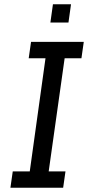

<svg xmlns="http://www.w3.org/2000/svg" viewBox="-20 -883 427 903"><path d="M29 0 40 -77H120L194 -609H115L126 -686H374L363 -609H284L209 -77H288L277 0ZM217 -777 229 -863H314L302 -777Z"/></svg>

Font: Chivo Medium Light
Style: Italic
Weight: 300
Italic angle: -8.05°
Version: Version 2.002